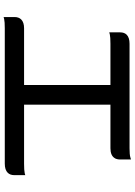

<svg xmlns="http://www.w3.org/2000/svg" viewBox="135 -862 730 1040"><g transform="rotate(90 500.0 -342.0)"><path d="M928.7 -113.8V-54.7Q928.7 -31.7 915.5 -18.6Q899.9 -2.9 866.2 -2.9H132.8Q97.7 -2.9 83 0.5L72.3 3.4V-55.7Q72.3 -78.6 85.4 -91.8Q101.1 -107.4 132.8 -107.4H440.4V-575.2H216.8Q180.7 -575.2 166 -571.8L155.3 -568.8V-627.9Q155.3 -650.4 168 -663.1Q183.6 -678.7 216.8 -678.7H783.2Q817.9 -678.7 832.5 -683.1L843.8 -686.5V-627Q843.8 -618.7 842.5 -613.8Q841.3 -608.9 840.6 -606.7Q839.8 -604.5 838.9 -602.3Q837.9 -600.1 836.4 -598.1Q822.3 -575.2 783.2 -575.2H546.9V-107.4H866.2Q903.3 -107.4 918 -110.8Z"/></g></svg>

Font: YuPearl-SemiBold
Style: SemiBold
Weight: 600
Designer: Max Yao
Foundry: Max-Everyday
Version: Version 1.011; ttfautohint (v1.8.3)